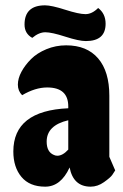

<svg xmlns="http://www.w3.org/2000/svg" viewBox="-20 -700 461 720"><path d="M236 -301Q236 -372 157 -372Q112 -372 63 -343Q47 -359 47 -382.5Q47 -406 60.5 -431Q74 -456 96.5 -478.5Q119 -501 154 -515.5Q189 -530 228 -530Q306 -530 348 -481Q390 -432 390 -341V-112L412 -61Q408 -54 401 -44Q394 -34 370 -17Q346 0 320 0Q255 0 241 -72Q208 0 149.5 0Q91 0 60.5 -36.5Q30 -73 30 -132Q30 -285 236 -294ZM155 -169Q155 -130 182 -119Q188 -116 195 -116Q215 -116 236 -139V-249Q155 -230 155 -169ZM101 -558Q72 -574 72 -608Q72 -680 149 -680Q173 -680 224.5 -663.5Q276 -647 300.5 -647Q325 -647 348 -670Q376 -649 376 -611Q376 -546 302 -546Q276 -546 225 -562.5Q174 -579 150 -579Q126 -579 101 -558Z"/></svg>

Font: Chela One
Style: Regular
Weight: 400
Designer: Miguel Hernandez
Foundry: LatinoType
Version: Version 1.001